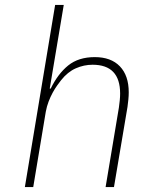

<svg xmlns="http://www.w3.org/2000/svg" viewBox="-20 -760 640 780"><path d="M204 -740H239L182 -400H186Q215 -460 257 -494Q299 -528 365 -528Q431 -528 467 -490.5Q503 -453 503 -385Q503 -371 501.5 -356Q500 -341 498 -326L443 0H409L463 -323Q465 -337 466.5 -352Q468 -367 468 -380Q468 -497 356 -497Q321 -497 288 -482.5Q255 -468 228 -434Q221 -425 212 -412.5Q203 -400 194 -383.5Q185 -367 177.5 -347.5Q170 -328 166 -306L115 0H81Z"/></svg>

Font: IBM Plex Mono ExtraLight
Style: Italic
Weight: 200
Italic angle: -9°
Monospace: yes
Designer: Mike Abbink, Paul van der Laan, Pieter van Rosmalen
Foundry: Bold Monday
Version: Version 2.3